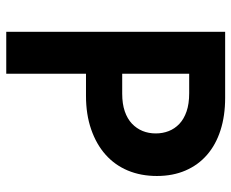

<svg xmlns="http://www.w3.org/2000/svg" viewBox="-83 -657 740 614"><g transform="rotate(90 287.0 -350.0)"><path d="M292.8 -700H81.7V0H215.8V-255H286.7Q346 -255 393.6 -271.5Q441.3 -288 474.5 -317.5Q507.8 -347 525.3 -388.7Q542.8 -430.5 542.8 -481.7Q542.8 -532.7 525.3 -573.2Q507.8 -613.8 475.3 -642Q442.8 -670.3 396.6 -685.1Q350.5 -700 292.8 -700ZM279.5 -370.8H215.8V-585H278Q312 -585 336.4 -576.6Q360.7 -568.2 376.2 -553.5Q391.7 -538.7 399.2 -519.5Q406.7 -500.2 406.7 -478.2Q406.7 -455.5 398.9 -436.1Q391 -416.8 375.5 -402Q360 -387.3 336 -379Q312 -370.8 279.5 -370.8Z"/></g></svg>

Font: Tilda Sans VF
Style: Regular
Weight: 400
Designer: ParaType Ltd
Foundry: ParaType Ltd
Version: Version 1.010